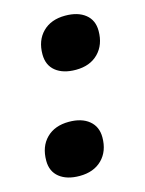

<svg xmlns="http://www.w3.org/2000/svg" viewBox="-86 -564 473 627"><g transform="rotate(-15 150.0 -251.0)"><path d="M184 -330Q141 -330 116 -350Q91 -370 91 -407Q91 -454 119 -482Q147 -510 195 -510Q238 -510 263 -490Q288 -470 288 -434Q288 -387 260 -358.5Q232 -330 184 -330ZM106 8Q63 8 38 -12Q13 -32 13 -68Q13 -116 41 -144Q69 -172 117 -172Q160 -172 185 -151.5Q210 -131 210 -95Q210 -48 182 -20Q154 8 106 8Z"/></g></svg>

Font: Elaine Sans
Style: Bold Italic
Weight: 700
Italic angle: -13°
Designer: Wei Huang
Foundry: Wei Huang
Version: Version 2.001;December 24, 2019;FontCreator 12.0.0.2547 64-b